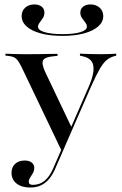

<svg xmlns="http://www.w3.org/2000/svg" viewBox="-20 -658 552 871"><path d="M258.9 25 76.6 -356.5Q67.7 -373.4 60.9 -383.1Q54 -392.7 44.8 -397.6Q35.5 -402.4 20.2 -404L4.8 -405.6V-414.5Q23.4 -413.7 45.6 -412.9Q67.7 -412.1 92.7 -412.1H96.8H102.4Q131.5 -412.1 156.9 -412.5Q182.3 -412.9 203.6 -413.3Q225 -413.7 241.1 -413.7V-404.8L220.2 -402.4Q183.9 -399.2 175.8 -384.7Q167.7 -370.2 183.9 -333.9L305.6 -78.2L296 -66.1L378.2 -254.8Q400 -302.4 403.6 -333.1Q407.3 -363.7 394.8 -380.6Q382.3 -397.6 353.2 -403.2L342.7 -405.6V-414.5Q362.1 -413.7 386.7 -412.9Q411.3 -412.1 439.5 -412.1Q462.1 -412.1 478.2 -412.9Q494.4 -413.7 507.3 -414.5V-405.6L498.4 -403.2Q478.2 -397.6 463.3 -385.1Q448.4 -372.6 432.3 -344.8Q416.1 -316.9 392.7 -264.5L266.1 25ZM116.9 192.7Q78.2 192.7 55.2 174.6Q32.3 156.5 32.3 125.8Q32.3 100.8 48.4 85.5Q64.5 70.2 91.9 70.2Q112.1 70.2 123.8 79.4Q135.5 88.7 135.5 103.2Q135.5 116.1 129.4 127Q123.4 137.9 116.9 147.6Q110.5 157.3 110.5 166.1Q110.5 180.6 129 180.6Q159.7 180.6 182.3 162.1Q204.8 143.5 220.2 108.1L265.3 4.8L273.4 8.9L229.8 108.9Q218.5 134.7 203.2 153.2Q187.9 171.8 166.9 182.3Q146 192.7 116.9 192.7ZM262.9 -495.2Q206.5 -495.2 164.9 -506.5Q123.4 -517.7 100.8 -537.9Q78.2 -558.1 78.2 -585.5Q78.2 -608.9 94.4 -623.4Q110.5 -637.9 136.3 -637.9Q156.5 -637.9 169 -627.8Q181.5 -617.7 181.5 -601.6Q181.5 -587.1 174.6 -576.2Q167.7 -565.3 160.1 -555.6Q152.4 -546 152.4 -537.1Q152.4 -521 182.3 -512.1Q212.1 -503.2 264.5 -503.2Q315.3 -503.2 344.8 -512.1Q374.2 -521 374.2 -537.1Q374.2 -546.8 366.9 -556Q359.7 -565.3 352 -576.2Q344.4 -587.1 344.4 -601.6Q344.4 -617.7 357.3 -627.8Q370.2 -637.9 390.3 -637.9Q416.1 -637.9 432.3 -623Q448.4 -608.1 448.4 -584.7Q448.4 -558.1 425.4 -537.9Q402.4 -517.7 360.9 -506.5Q319.4 -495.2 262.9 -495.2Z"/></svg>

Font: Playfair 144pt SemiExpanded Medium
Style: Regular
Weight: 500
Width: 6
Designer: Claus Eggers Sørensen
Foundry: Claus Eggers Sørensen
Version: Version 2.203